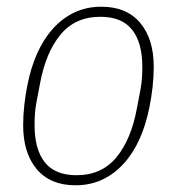

<svg xmlns="http://www.w3.org/2000/svg" viewBox="-20 -540 527 572"><path d="M205 12Q130 12 89.5 -36Q49 -84 49 -167Q49 -197 52.5 -228Q56 -259 62 -288Q72 -339 91 -381.5Q110 -424 138 -455Q166 -486 202 -503Q238 -520 282 -520Q357 -520 397.5 -472Q438 -424 438 -341Q438 -311 434.5 -280Q431 -249 425 -220Q415 -169 396 -126.5Q377 -84 349 -53Q321 -22 285 -5Q249 12 205 12ZM208 -18Q283 -18 327 -71.5Q371 -125 388 -218L399 -276Q402 -293 403 -308.5Q404 -324 404 -341Q404 -413 373.5 -451.5Q343 -490 279 -490Q204 -490 160 -436.5Q116 -383 99 -290L88 -232Q85 -215 84 -199.5Q83 -184 83 -167Q83 -95 113.5 -56.5Q144 -18 208 -18Z"/></svg>

Font: IBM Plex Sans Condensed ExtraLight
Style: Italic
Weight: 200
Width: 3
Italic angle: -11°
Designer: Mike Abbink, Paul van der Laan, Pieter van Rosmalen
Foundry: Bold Monday
Version: Version 1.3